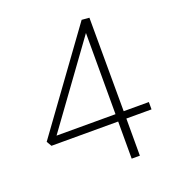

<svg xmlns="http://www.w3.org/2000/svg" viewBox="-122 -760 792 860"><g transform="rotate(-20 274.0 -330.5)"><path d="M519 -177H399V0H360V-177H42L28 -201L362 -661L398 -658L399 -212H519ZM360 -212V-599L79 -212Z"/></g></svg>

Font: Ysabeau Infant Light
Style: Regular
Weight: 300
Designer: Christian Thalmann (Catharsis Fonts)
Version: Version 0.003